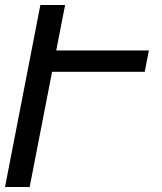

<svg xmlns="http://www.w3.org/2000/svg" viewBox="-25 -749 647 769"><path d="M-4.9 0H93.8L183.6 -461.4H554.7L571.3 -546.9H200.2L235.8 -729H136.7Z"/></svg>

Font: Hack
Style: Oblique
Weight: 400
Italic angle: -12°
Monospace: yes
Designer: Christopher Simpkins
Foundry: Christopher Simpkins
Version: Version 2.010